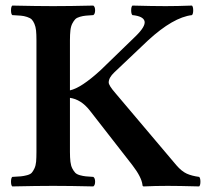

<svg xmlns="http://www.w3.org/2000/svg" viewBox="-20 -667 746 689"><path d="M231 -315.9V-122.1Q231 -101.1 232.7 -86.7Q234.4 -72.3 239.5 -62.5Q244.6 -52.7 250 -47.1Q255.4 -41.5 266.6 -38.3Q277.8 -35.2 287.6 -34.2Q297.4 -33.2 314.9 -32.2Q321.3 -27.8 321.3 -15.1Q321.3 -2.4 314.9 2Q231 0 170.9 0H169.9Q113.8 0 23.9 2Q19.5 -2.4 19.5 -15.1Q19.5 -27.8 23.9 -32.2Q44.4 -33.2 54.9 -34.2Q65.4 -35.2 77.1 -38.3Q88.9 -41.5 93.8 -46.9Q98.6 -52.2 103.5 -62.5Q108.4 -72.8 109.6 -86.7Q110.8 -100.6 110.8 -122.1V-522.9Q110.8 -543.9 109.4 -557.6Q107.9 -571.3 103.5 -581.5Q99.1 -591.8 93.8 -597.2Q88.4 -602.5 77.1 -606.2Q65.9 -609.9 54.7 -610.8Q43.5 -611.8 23.9 -612.8Q19.5 -617.2 19.5 -629.9Q19.5 -642.6 23.9 -647Q115.7 -645 169.9 -645H170.9Q231 -645 314.9 -647Q321.3 -642.6 321.3 -629.9Q321.3 -617.2 314.9 -612.8Q297.4 -611.8 287.6 -610.8Q277.8 -609.9 266.6 -606.7Q255.4 -603.5 250 -597.9Q244.6 -592.3 239.5 -582.5Q234.4 -572.8 232.7 -558.3Q231 -543.9 231 -522.9V-342.8Q271 -351.1 340.8 -415L466.8 -537.1Q502.9 -572.3 498.8 -590.6Q494.6 -608.9 455.1 -612.8Q450.7 -617.2 450.7 -629.9Q450.7 -642.6 455.1 -647Q529.3 -645 574.2 -645Q615.2 -645 668.9 -647Q673.3 -642.6 673.3 -629.9Q673.3 -617.2 668.9 -612.8Q601.6 -605 511.2 -522L390.1 -407.2Q370.1 -388.2 370.1 -371.1Q370.1 -360.4 394 -333L612.8 -74.2Q631.8 -52.2 650.1 -43.9Q668.5 -35.6 694.8 -32.2Q699.2 -27.8 699.2 -15.1Q699.2 -2.4 694.8 2Q620.6 0 582 0Q536.1 0 496.1 2Q491.2 2 491.2 -3.9Q487.8 -31.7 455.1 -74.2L301.8 -271Q271 -310.1 231 -315.9Z"/></svg>

Font: Common Serif SemiBold
Style: Regular
Weight: 600
Designer: Philipp H. Poll, Khaled Hosny
Foundry: Stefan Peev, Context Ltd.
Version: Version 1.026